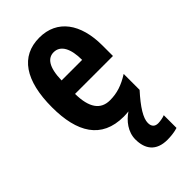

<svg xmlns="http://www.w3.org/2000/svg" viewBox="-244 -626 938 938"><g transform="rotate(-45 225.5 -157.0)"><path d="M311 115C311 82 340 35 397 -28V-138C348 -107 307 -94 259 -94C195 -94 161 -140 160 -237H422V-310C422 -460 354 -555 231 -555C102 -555 34 -455 34 -270C34 -98 96 10 250 10C261 10 273 9 284 8C245 34 211 77 211 129C211 195 243 241 321 241C344 241 372 238 393 231V143C383 148 359 152 346 152C325 152 311 141 311 115ZM230 -455C278 -455 302 -407 302 -330H160C162 -421 190 -455 230 -455Z"/></g></svg>

Font: Noto Sans Kannada ExtraCondensed
Style: Bold
Weight: 700
Width: 2
Designer: Jelle Bosma - Monotype Design Team
Foundry: Monotype Imaging Inc.
Version: Version 2.005